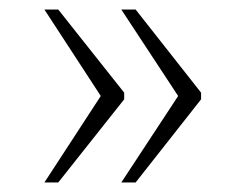

<svg xmlns="http://www.w3.org/2000/svg" viewBox="-20 -471 515 402"><path d="M234 -89 353 -270 234 -451H264L401 -277V-263L264 -89ZM73 -89 191 -270 73 -451H102L240 -277V-263L102 -89Z"/></svg>

Font: Noto Serif ExtraLight
Style: Regular
Weight: 200
Designer: Monotype Design Team
Foundry: Monotype Imaging Inc.
Version: Version 2.015; ttfautohint (v1.8.4.7-5d5b)